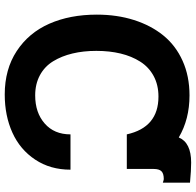

<svg xmlns="http://www.w3.org/2000/svg" viewBox="-28 -760 811 794"><g transform="rotate(90 377.0 -362.5)"><path d="M720.2 -634.8Q697.3 -634.8 687.7 -625.2Q678.2 -615.7 678.2 -592.8V-481.9H535.2Q506.3 -612.8 378.9 -612.8Q330.6 -612.8 293.7 -592.8Q256.8 -572.8 234.4 -537.4Q211.9 -502 200.9 -456.3Q189.9 -410.6 189.9 -356Q189.9 -302.2 200.7 -257.3Q211.4 -212.4 232.9 -177.2Q254.4 -142.1 290.5 -122.6Q326.7 -103 374 -103Q445.3 -103 490.2 -142.3Q535.2 -181.6 535.2 -249H681.2Q681.2 -165.5 639.6 -103Q598.1 -40.5 528.1 -8.8Q458 22.9 370.1 22.9Q266.1 22.9 190.7 -26.6Q115.2 -76.2 77.6 -161.4Q40 -246.6 40 -357.9Q40 -441.4 62.3 -511.5Q84.5 -581.5 126 -632.8Q167.5 -684.1 231 -712.6Q294.4 -741.2 374 -741.2Q472.7 -741.2 547.9 -696.8Q569.3 -748 651.9 -748Q683.6 -748 734.9 -743.2V-630.9Q723.1 -634.8 720.2 -634.8Z"/></g></svg>

Font: Miedinger*
Style: Bold
Weight: 700
Version: Version 001.000